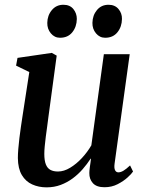

<svg xmlns="http://www.w3.org/2000/svg" viewBox="-20 -776 616 806"><path d="M175.5 10.5Q142.5 10.5 115.2 -1.8Q88 -14 71.8 -41Q55.5 -68 55 -112.5Q55 -129 56.8 -150.8Q58.5 -172.5 61.5 -197Q64.5 -221.5 68 -245.2Q71.5 -269 74.5 -288.5L103 -473.5L47.5 -500.5L53.5 -533L197.5 -554L218 -542.5L183.5 -287Q181 -266.5 178 -244.8Q175 -223 172.2 -202Q169.5 -181 167.8 -162.5Q166 -144 166 -130Q166 -102 172.5 -85.8Q179 -69.5 191.8 -62.8Q204.5 -56 223.5 -56Q248.5 -56 274.5 -71.8Q300.5 -87.5 323.8 -112.5Q347 -137.5 363.5 -166L416 -548.5H524.5L461 -89Q458.5 -70.5 463 -61.5Q467.5 -52.5 477 -52.5Q486.5 -52.5 498 -59.2Q509.5 -66 526 -81.5L538.5 -56Q532.5 -46.5 515.5 -31Q498.5 -15.5 473.8 -2.8Q449 10 418.5 10Q385.5 10 370 -7Q354.5 -24 355 -50Q355 -53 355.5 -59.8Q356 -66.5 357.2 -75.2Q358.5 -84 359.8 -93Q361 -102 362 -109.5L360.5 -110Q345.5 -87 326.8 -65.5Q308 -44 285 -27Q262 -10 234.8 0.2Q207.5 10.5 175.5 10.5ZM232 -617.5Q209 -617.5 193.5 -636Q178 -654.5 178.5 -680Q179 -711.5 197.8 -733.8Q216.5 -756 246 -756Q273.5 -756 288 -738Q302.5 -720 302.5 -696.5Q302 -663.5 283.5 -640.5Q265 -617.5 232 -617.5ZM421.5 -617.5Q398.5 -617.5 383 -636Q367.5 -654.5 368 -680Q368.5 -711.5 387 -733.8Q405.5 -756 435.5 -756Q462.5 -756 477.5 -738Q492.5 -720 492 -696.5Q491.5 -663.5 473 -640.5Q454.5 -617.5 421.5 -617.5Z"/></svg>

Font: Merriweather 48pt Medium
Style: Italic
Weight: 500
Italic angle: -7.8°
Version: Version 2.101